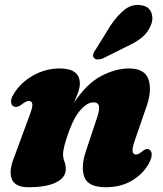

<svg xmlns="http://www.w3.org/2000/svg" viewBox="-20 -752 664 784"><path d="M37.5 -317Q26.5 -320.5 25.2 -334.8Q24 -349 35.5 -367.5Q63.5 -414.5 114.8 -443.5Q166 -472.5 224 -472.5Q306 -472.5 306 -410.5Q306 -394 298.8 -374Q291.5 -354 282.5 -333Q334.5 -411 393.5 -441.8Q452.5 -472.5 506.5 -472.5Q572 -472.5 586.8 -426.5Q601.5 -380.5 576.5 -312L530.5 -178.5Q519.5 -147.5 521.5 -134.2Q523.5 -121 535.5 -121Q546.5 -121 564 -136.5Q578 -147 588.5 -142Q597.5 -138 599.2 -124.5Q601 -111 590 -88.5Q567 -44 521 -15.8Q475 12.5 411.5 12.5Q340 12.5 324.5 -29.2Q309 -71 331.5 -137L376 -270.5Q387 -302 384.2 -318Q381.5 -334 361.5 -334Q337.5 -334 311 -305.5Q284.5 -277 264 -222Q237.5 -151.5 237.5 -122Q237.5 -106 243 -92.5Q248.5 -79 248.5 -61Q248.5 -27 209 -7.2Q169.5 12.5 96.5 12.5Q41 12.5 28 -21.2Q15 -55 39 -113L100.5 -280.5Q114 -314 112 -327Q110 -340 98 -340Q86.5 -340 64.5 -322.5Q49 -312 37.5 -317ZM431.5 -648Q459 -689 488.8 -712.5Q518.5 -736 554 -731Q587 -727 597.2 -702.2Q607.5 -677.5 596.5 -650.5Q585 -620.5 561.2 -600.5Q537.5 -580.5 497.5 -562L400 -513.5Q388.5 -509 378 -509.2Q367.5 -509.5 363 -516.5Q357.5 -524.5 361.5 -533.8Q365.5 -543 373 -553.5Z"/></svg>

Font: Fraunces 72pt Soft Black
Style: Italic
Weight: 900
Italic angle: -16°
Version: Version 1.000;[b76b70a41]